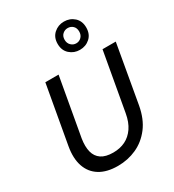

<svg xmlns="http://www.w3.org/2000/svg" viewBox="-231 -1113 1140 1256"><g transform="rotate(-30 339.5 -485.5)"><path d="M286 12Q203 12 149.5 -21Q96 -54 75 -115.5Q54 -177 69 -262L147 -700H247L169 -262Q160 -205 170.5 -164Q181 -123 213.5 -101Q246 -79 303 -79Q354 -79 394 -98.5Q434 -118 462 -158.5Q490 -199 501 -262L579 -700H679L602 -262Q585 -168 538.5 -107.5Q492 -47 426.5 -17.5Q361 12 286 12ZM450 -770Q406 -770 374 -798.5Q342 -827 342 -877Q342 -926 374 -954.5Q406 -983 450 -983Q495 -983 526.5 -954.5Q558 -926 558 -877Q558 -827 526.5 -798.5Q495 -770 450 -770ZM450 -819Q473 -819 489 -835Q505 -851 505 -877Q505 -904 489 -919Q473 -934 450 -934Q428 -934 411.5 -919Q395 -904 395 -877Q395 -851 411.5 -835Q428 -819 450 -819Z"/></g></svg>

Font: DM Sans 24pt Medium
Style: Italic
Weight: 500
Italic angle: -10°
Designer: Colophon Foundry, Jonny Pinhorn
Foundry: Colophon Foundry
Version: Version 4.004;gftools[0.9.30]